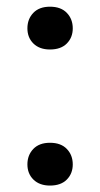

<svg xmlns="http://www.w3.org/2000/svg" viewBox="-20 -560 305 585"><path d="M63.5 0ZM132.3 -125Q165.5 -125 183.6 -106.2Q201.7 -87.4 201.7 -59.1Q201.7 -31.2 183.6 -12.9Q165.5 5.4 132.3 5.4Q100.6 5.4 82 -12.7Q63.5 -30.8 63.5 -59.1Q63.5 -87.4 81.5 -106.2Q99.6 -125 132.3 -125ZM132.3 -539.6Q165.5 -539.6 183.6 -520.8Q201.7 -502 201.7 -473.6Q201.7 -445.8 183.6 -427.5Q165.5 -409.2 132.3 -409.2Q100.6 -409.2 82 -427.2Q63.5 -445.3 63.5 -473.6Q63.5 -502 81.5 -520.8Q99.6 -539.6 132.3 -539.6Z"/></svg>

Font: Roboto-o Medium
Style: Regular
Weight: 500
Designer: Google
Version: Version 2.134; 2016; ttfautohint (v1.6)